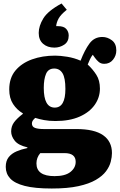

<svg xmlns="http://www.w3.org/2000/svg" viewBox="-20 -851 687 1101"><path d="M277 230Q179 230 121.5 215Q64 200 38.5 172.5Q13 145 13 106Q13 71 30 50Q47 29 75 17Q103 5 137 -2V-6Q85 -18 64.5 -44Q44 -70 44 -97Q44 -127 60.5 -149.5Q77 -172 111 -198V-201Q77 -221 55 -254.5Q33 -288 33 -338Q33 -404 68.5 -446.5Q104 -489 163.5 -510.5Q223 -532 296 -532Q325 -532 365.5 -525.5Q406 -519 442 -503Q466 -565 493.5 -602Q521 -639 567 -639Q596 -639 621.5 -620Q647 -601 647 -562Q647 -532 628 -508.5Q609 -485 578 -485Q559 -485 546.5 -495.5Q534 -506 524 -520L512 -537Q503 -526 496 -511Q489 -496 483 -481Q512 -454 532.5 -422Q553 -390 553 -343Q553 -292 523 -249.5Q493 -207 436 -182Q379 -157 298 -157Q261 -157 232.5 -162.5Q204 -168 182 -175Q173 -167 168 -159.5Q163 -152 163 -143Q163 -124 181 -117.5Q199 -111 231 -111H418Q521 -111 571.5 -75.5Q622 -40 622 27Q622 49 615 76.5Q608 104 588 131Q568 158 529.5 180.5Q491 203 429.5 216.5Q368 230 277 230ZM294 -234Q355 -234 355 -341Q355 -404 338.5 -431Q322 -458 291 -458Q257 -458 244 -427.5Q231 -397 231 -347Q231 -234 294 -234ZM293 159Q354 159 384 135Q414 111 414 77Q414 27 350 27H211Q189 53 189 86Q189 159 293 159ZM292 -578Q252 -578 227 -600Q202 -622 202 -662Q202 -702 228.5 -745.5Q255 -789 333 -831L363 -795Q329 -768 316.5 -745.5Q304 -723 302 -701H313Q346 -701 360 -685Q374 -669 374 -647Q374 -612 348.5 -595Q323 -578 292 -578Z"/></svg>

Font: Literata 36pt ExtraBold
Style: Regular
Weight: 800
Designer: Latin by Veronika Burian and Jose Scaglione. Greek by Irene Vlachou. Cyrillic by Vera Evstafieva.
Foundry: TypeTogether
Version: Version 3.002